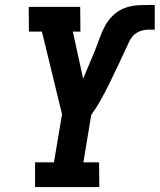

<svg xmlns="http://www.w3.org/2000/svg" viewBox="-20 -763 651 783"><path d="M123 0V-101H200L233 -297L151 -634H98L97 -735H307L308 -634H277L319 -442Q330 -469 341.5 -495.5Q353 -522 364 -549Q375 -576 384.5 -603Q394 -630 407.5 -656Q421 -682 443.5 -702.5Q466 -723 493.5 -732Q521 -741 549.5 -742Q578 -743 606 -743H611V-642H609Q597 -642 585 -642Q573 -642 561 -639Q549 -636 538 -629.5Q527 -623 519 -613Q511 -603 506 -591.5Q501 -580 496 -569L495 -568Q479 -533 462.5 -498Q446 -463 429 -428.5Q412 -394 393.5 -360Q375 -326 352 -294L320 -101H384L385 0Z"/></svg>

Font: Iosevka Etoile
Style: Bold Italic
Weight: 700
Italic angle: -9°
Designer: Belleve Invis
Foundry: Belleve Invis
Version: Version 28.1.0; ttfautohint (v1.8.4)